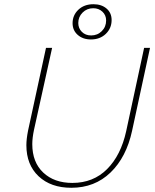

<svg xmlns="http://www.w3.org/2000/svg" viewBox="-20 -885 733 910"><path d="M324 -775Q324 -813 351.5 -839Q379 -865 423 -865Q461 -865 485 -844.5Q509 -824 509 -790Q509 -751 481.5 -724.5Q454 -698 411 -698Q373 -698 348.5 -719.5Q324 -741 324 -775ZM483 -788Q483 -813 465.5 -829.5Q448 -846 422 -846Q392 -846 371.5 -825.5Q351 -805 351 -776Q351 -751 368 -734Q385 -717 412 -717Q442 -717 462.5 -737.5Q483 -758 483 -788ZM105 -197Q105 -226 113 -266L198 -658H227L141 -269Q133 -231 133 -202Q133 -116 185 -67Q237 -18 323 -18Q422 -18 487.5 -83.5Q553 -149 578 -263L663 -658H691L606 -265Q579 -140 504 -67.5Q429 5 318 5Q221 5 163 -49.5Q105 -104 105 -197Z"/></svg>

Font: Ysabeau Infant Extralight
Style: Italic
Weight: 200
Italic angle: -12°
Designer: Christian Thalmann (Catharsis Fonts)
Version: Version 0.003